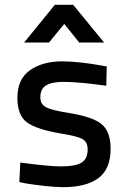

<svg xmlns="http://www.w3.org/2000/svg" viewBox="-20 -764 531 795"><path d="M422 -489 420 -409Q305 -425 243 -425Q195 -425 171 -410.5Q147 -396 147 -361Q147 -333 169.5 -320.5Q192 -308 261 -297Q362 -281 400 -250.5Q438 -220 438 -148Q438 -64 387.5 -26.5Q337 11 241 11Q211 11 166 6Q121 1 90 -4L60 -10L64 -91Q182 -75 233 -75Q292 -75 317.5 -90.5Q343 -106 343 -145Q343 -176 322 -188Q301 -200 233 -211Q132 -228 92 -257Q52 -286 52 -359Q52 -437 104.5 -473.5Q157 -510 237 -510Q270 -510 316 -505Q362 -500 392 -494ZM80 -588 207 -744H283L411 -588H308L246 -665L183 -588Z"/></svg>

Font: TitilliumText22L Lt
Style: Medium
Weight: 500
Designer: Campivisivi
Foundry: Campivisivi
Version: 1.000